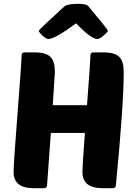

<svg xmlns="http://www.w3.org/2000/svg" viewBox="-20 -984 714 1004"><path d="M515 0Q411 0 411 -85Q411 -116 424 -289H246L226 -15Q225 0 210 0H155Q51 0 51 -85Q51 -127 72 -395Q93 -663 93 -695Q93 -710 109 -710H164Q223 -710 246 -684Q267 -661 267 -607Q267 -599 256 -434H435Q453 -670 453 -695Q453 -710 469 -710H524Q583 -710 606 -684Q627 -661 627 -607Q627 -439 586 -15Q585 0 570 0ZM378 -862Q267 -780 233 -780Q221 -780 201 -799Q183 -816 183 -823Q183 -829 315 -949Q332 -964 391 -964Q435 -964 444 -949Q544 -830 544 -823Q544 -817 523 -799Q501 -780 489 -780Q456 -780 378 -862Z"/></svg>

Font: PoetsenOne
Style: Regular
Weight: 400
Designer: Rodrigo Fuenzalida, Pablo Impallari
Foundry: Pablo Impallari, Rodrigo Fuenzalida
Version: Version 1.000